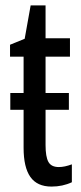

<svg xmlns="http://www.w3.org/2000/svg" viewBox="-20 -678 299 708"><path d="M245 -72V-6Q211 10 170 10Q117 10 92 -25.5Q67 -61 67 -133V-273H18V-335H67V-469H17V-513L71 -535L93 -658H148V-537H238V-469H148V-335H234V-273H148V-143Q148 -100 158.5 -81Q169 -62 197 -62Q218 -62 245 -72Z"/></svg>

Font: Noto Sans UI Cond
Style: Regular
Weight: 400
Width: 3
Designer: Monotype Design Team
Foundry: Monotype Imaging Inc.
Version: Version 1.001